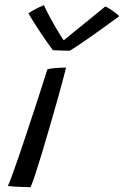

<svg xmlns="http://www.w3.org/2000/svg" viewBox="-20 -734 488 754"><path d="M100 1Q90.5 1 73.8 0.5Q57 0 40 -1Q23 -2 11 -3.5Q16 -14 27.2 -44.5Q38.5 -75 53.2 -118Q68 -161 84.2 -209.8Q100.5 -258.5 116.2 -306.8Q132 -355 145 -395.5Q158 -436 166 -461.5Q175.5 -464.5 188.5 -466Q201.5 -467.5 215.2 -468Q229 -468.5 239.5 -468.5Q235.5 -452 225.8 -415.5Q216 -379 202.5 -331Q189 -283 174 -231.8Q159 -180.5 144.8 -133Q130.5 -85.5 118.8 -50Q107 -14.5 100 1ZM393.5 -708.5Q401.5 -705 410 -699.8Q418.5 -694.5 426.2 -688.8Q434 -683 440 -678.2Q446 -673.5 448.5 -670.5Q411.5 -643.5 380 -620.8Q348.5 -598 323.5 -580.8Q298.5 -563.5 281.2 -552Q264 -540.5 254.5 -535Q244.5 -535 231.8 -535.2Q219 -535.5 207.2 -536Q195.5 -536.5 187.5 -537Q163.5 -569.5 140 -604.8Q116.5 -640 91.5 -681Q98.5 -686.5 108.8 -692.5Q119 -698.5 130.5 -704Q142 -709.5 152.5 -713.5Q161.5 -693.5 173.8 -670.8Q186 -648 198 -627.2Q210 -606.5 219.5 -591.5Q229 -576.5 233 -572.5H226.5Q241.5 -585 271.2 -609.2Q301 -633.5 334.2 -660.2Q367.5 -687 393.5 -708.5Z"/></svg>

Font: Grandstander Thin Light
Style: Italic
Weight: 300
Italic angle: -15°
Version: Version 1.200